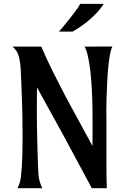

<svg xmlns="http://www.w3.org/2000/svg" viewBox="-20 -993 658 1013"><path d="M175.3 -531.7Q174.3 -481 174.3 -416Q174.3 -323.7 177.7 -204.8Q181.2 -85.9 183.1 -69.6Q185.1 -53.2 188 -41Q192.9 -21 203.1 0H72.3Q86.9 -29.8 90.1 -58.3Q93.3 -86.9 95.2 -115.2Q99.1 -172.9 99.1 -270Q99.1 -387.7 95.2 -484.9L89.8 -619.1Q86.9 -693.4 66.4 -724.6Q58.1 -736.3 45.9 -747.1H197.8Q226.6 -680.7 258.8 -615.2L325.2 -485.4L467.8 -223.1Q468.3 -253.9 468.3 -289.1V-365.2Q468.3 -609.4 438.5 -717.8Q432.6 -737.8 425.8 -747.1L572.8 -747.6Q548.3 -698.7 542 -472.7Q541 -437.5 541 -405.3L541.5 -364.3V-165Q541.5 -38.6 543.5 0H464.4L322.8 -263.7ZM527.8 -972.7Q480.5 -902.3 396.5 -846.7Q375.5 -833 362.3 -826.2H290Q298.3 -834 309.6 -847.7Q309.6 -847.7 358.4 -908.2Q402.3 -964.8 402.3 -972.7Z"/></svg>

Font: Amarante
Style: Regular
Weight: 400
Designer: Karolina Lach
Foundry: Sorkin Type Co.
Version: Version 1.001